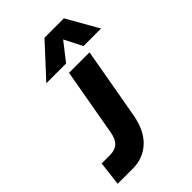

<svg xmlns="http://www.w3.org/2000/svg" viewBox="-257 -999 1106 1106"><g transform="rotate(-45 295.5 -446.5)"><path d="M323 -893H481L591 -700H448L392 -810L306 -700H145ZM44 -148H113Q151 -148 174.5 -168Q198 -188 207 -237L280 -650H447L370 -215Q351 -109 292.5 -54.5Q234 0 150 0H26Z"/></g></svg>

Font: Overused Grotesk ExtraBold
Style: Italic
Weight: 800
Italic angle: -10°
Version: Version 0.003